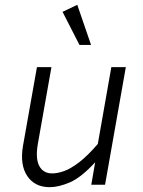

<svg xmlns="http://www.w3.org/2000/svg" viewBox="-20 -765 593 795"><path d="M358 0 374 -93Q316 -30 269.5 -10Q223 10 186 10Q124 10 93 -36Q62 -82 75 -160L133 -487H193L137 -171Q126 -109 142.5 -78Q159 -47 196 -47Q218 -47 245 -56.5Q272 -66 307 -92.5Q342 -119 385 -169L441 -487H501L415 0ZM309 -579 239 -716 300 -745 357 -579Z"/></svg>

Font: Inria Sans Light
Style: Italic
Weight: 300
Italic angle: -10°
Designer: Black Foundry Team
Foundry: Black Foundry
Version: Version 1.2; ttfautohint (v1.8.3)